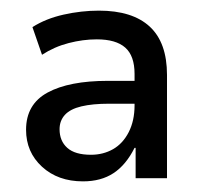

<svg xmlns="http://www.w3.org/2000/svg" viewBox="-20 -748 371 361"><path d="M136 -407Q89 -407 59 -434.5Q29 -462 29 -504Q29 -552 69.5 -574Q110 -596 183 -596H240V-553H185Q154 -553 133 -548Q112 -543 102 -532Q92 -521 92 -505Q92 -483 106.5 -470Q121 -457 151 -457Q174 -457 192.5 -467.5Q211 -478 222 -499.5Q233 -521 233 -550V-609Q233 -643 215.5 -658.5Q198 -674 162 -674Q136 -674 109 -667Q82 -660 59 -645L41 -697Q66 -713 99.5 -720.5Q133 -728 166 -728Q229 -728 261.5 -698Q294 -668 294 -607V-413H235V-470H233Q217 -438 193.5 -422.5Q170 -407 136 -407Z"/></svg>

Font: Nunitoga
Style: Medium
Weight: 500
Designer: Vernon Adams
Foundry: Vernon Adams
Version: Version 1.0